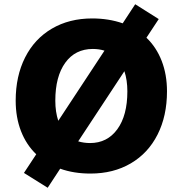

<svg xmlns="http://www.w3.org/2000/svg" viewBox="-20 -809 845 906"><path d="M768 -378Q768 -262 723.5 -174Q679 -86 597 -38Q515 10 407 10Q328 10 264 -13L205 77L93 7L151 -81Q104 -126 79 -190.5Q54 -255 54 -334Q54 -450 98.5 -538Q143 -626 225 -674Q307 -722 415 -722Q493 -722 559 -699L618 -789L729 -719L671 -631Q718 -586 743 -521.5Q768 -457 768 -378ZM255 -239 473 -570Q447 -578 418 -578Q335 -578 288 -513Q241 -448 241 -334Q241 -281 255 -239ZM581 -378Q581 -431 567 -473L349 -142Q376 -134 405 -134Q486 -134 533.5 -199Q581 -264 581 -378Z"/></svg>

Font: Muli Black
Style: Italic
Weight: 900
Italic angle: -4.541°
Designer: Vernon Adams
Foundry: Vernon Adams
Version: Version 2.001